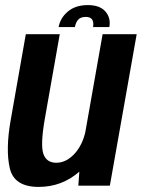

<svg xmlns="http://www.w3.org/2000/svg" viewBox="-20 -730 558 755"><path d="M288 0 292 -55Q223.5 5 132 5Q35.5 5 18.5 -68.5Q1.5 -142 22 -257.5L81.5 -595.5H215L156 -261.5Q138.5 -160.5 150.5 -125.2Q162.5 -90 201.5 -90Q241.5 -90 275 -127.5Q304 -160.5 315.5 -210.5L383.5 -595.5H517.5L412 0ZM325.5 -710Q372.5 -710 394.5 -684.8Q416.5 -659.5 410 -623.5H346Q352.5 -663.5 317.5 -663.5Q297.5 -663.5 287.8 -653Q278 -642.5 274.5 -623.5H210.5Q217 -659.5 247 -684.8Q277 -710 325.5 -710Z"/></svg>

Font: Anybody SemiBold
Style: Italic
Weight: 600
Italic angle: -10°
Designer: Tyler Finck
Foundry: Etcetera Type Company
Version: Version 1.010; ttfautohint (v1.8.3) -l 8 -r 50 -G 200 -x 14 